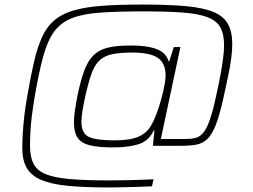

<svg xmlns="http://www.w3.org/2000/svg" viewBox="-20 -716 1112 844"><path d="M459 108Q353 108 280 101Q207 94 162.5 75.5Q118 57 98 23Q78 -11 78 -65Q78 -94 80 -128Q82 -162 86.5 -203Q91 -244 100 -294Q115 -382 130 -446Q145 -510 165.5 -554.5Q186 -599 219 -627Q252 -655 303 -670Q354 -685 428.5 -690.5Q503 -696 607 -696Q721 -696 797 -689Q873 -682 918 -663.5Q963 -645 982 -610.5Q1001 -576 1001 -522Q1001 -494 996.5 -460Q992 -426 983.5 -385Q975 -344 964 -294Q947 -215 930 -170.5Q913 -126 892 -105.5Q871 -85 842 -80Q813 -75 773 -75H652L659 -143H656Q634 -96 589 -82Q544 -68 476 -68Q414 -68 376 -77Q338 -86 321.5 -110Q305 -134 305 -178Q305 -200 309 -228Q313 -256 320 -293Q334 -361 350 -404.5Q366 -448 390.5 -472.5Q415 -497 454 -506.5Q493 -516 553 -516Q605 -516 640 -508.5Q675 -501 694.5 -486Q714 -471 721 -447H724L744 -509H773L687 -105H793Q818 -105 837 -109Q856 -113 871.5 -130Q887 -147 901 -185.5Q915 -224 930 -294Q941 -343 948.5 -383.5Q956 -424 960.5 -457.5Q965 -491 965 -518Q965 -567 948 -596.5Q931 -626 890.5 -641Q850 -656 781.5 -661Q713 -666 610 -666Q496 -666 419.5 -660.5Q343 -655 294.5 -635.5Q246 -616 217 -575.5Q188 -535 169.5 -466.5Q151 -398 133 -294Q125 -246 120 -206.5Q115 -167 113.5 -134Q112 -101 112 -74Q112 -26 127.5 4Q143 34 181 49.5Q219 65 285 71Q351 77 453 77Q506 77 545 76Q584 75 611.5 74Q639 73 655 72L648 103Q625 104 599.5 105Q574 106 549 106.5Q524 107 500.5 107.5Q477 108 459 108ZM483 -99Q552 -99 588.5 -115Q625 -131 644 -164Q655 -182 666.5 -212Q678 -242 687.5 -275.5Q697 -309 702.5 -338Q708 -367 708 -383Q708 -438 674 -461.5Q640 -485 562 -485Q509 -485 474.5 -478Q440 -471 418.5 -451.5Q397 -432 383 -394Q369 -356 355 -293Q347 -257 342.5 -229Q338 -201 338 -181Q338 -129 371 -114Q404 -99 483 -99Z"/></svg>

Font: Saira Expanded Thin
Style: Italic
Weight: 250
Width: 7
Italic angle: -12°
Designer: Hector Gatti with collaboration of the Omnibus-Type team
Foundry: Omnibus-Type
Version: Version 1.101